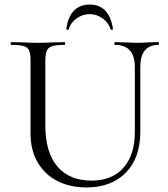

<svg xmlns="http://www.w3.org/2000/svg" viewBox="-20 -810 738 843"><path d="M485 -613Q482 -613 482 -619Q482 -625 485 -625L528 -624Q564 -622 585 -622Q602 -622 634 -624L676 -625Q678 -625 678 -619Q678 -613 676 -613Q596 -613 596 -515V-231Q596 -116 532 -51.5Q468 13 360 13Q286 13 230.5 -16Q175 -45 144.5 -98.5Q114 -152 114 -224V-544Q114 -574 108 -588Q102 -602 84.5 -607.5Q67 -613 29 -613Q27 -613 27 -619Q27 -625 29 -625L78 -624Q120 -622 146 -622Q173 -622 217 -624L263 -625Q266 -625 266 -619Q266 -613 263 -613Q226 -613 208.5 -607Q191 -601 185 -586.5Q179 -572 179 -542V-259Q179 -141 232 -79Q285 -17 382 -17Q472 -17 522 -73.5Q572 -130 572 -230V-515Q572 -613 485 -613ZM271 -683Q278 -735 304 -762.5Q330 -790 374 -790Q417 -790 442.5 -763Q468 -736 476 -683Q477 -680 471.5 -679.5Q466 -679 465 -682Q458 -709 431.5 -728.5Q405 -748 374 -748Q342 -748 315.5 -728.5Q289 -709 282 -682Q281 -679 275.5 -679.5Q270 -680 271 -683Z"/></svg>

Font: Cormorant Unicase
Style: Regular
Weight: 400
Designer: Christian Thalmann (Catharsis Fonts)
Foundry: Catharsis Fonts
Version: Version 4.000